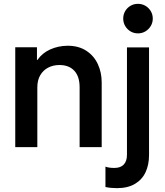

<svg xmlns="http://www.w3.org/2000/svg" viewBox="-20 -768 862 1002"><path d="M59.6 -521.5H172.9V-455.1H175.3Q199.7 -490.7 241.5 -509.8Q283.2 -528.8 333 -529.3Q390.6 -529.3 430.7 -502.9Q470.7 -476.6 490.7 -433.1Q510.7 -389.6 510.7 -337.9V0H395.5V-312.5Q395.5 -369.1 367.7 -398.9Q339.8 -428.7 290 -428.7Q257.3 -428.7 231.2 -415Q205.1 -401.4 189.9 -375.2Q174.8 -349.1 174.8 -312.5V0H59.6ZM530.3 208V101.6Q547.4 108.4 577.1 108.4Q609.4 108.4 626 90.6Q642.6 72.8 642.6 40V-520.5H757.8V41Q757.8 91.8 739.7 130.6Q721.7 169.4 684.1 191.7Q646.5 213.9 590.8 213.9Q558.1 213.9 530.3 208ZM623 -670.9Q623 -692.4 633.3 -710Q643.6 -727.5 661.1 -737.8Q678.7 -748 700.2 -748Q721.2 -748 738.8 -737.8Q756.3 -727.5 766.8 -710Q777.3 -692.4 777.3 -670.9Q777.3 -649.9 766.8 -632.3Q756.3 -614.7 738.8 -604.2Q721.2 -593.8 700.2 -593.8Q678.7 -593.8 661.1 -604.2Q643.6 -614.7 633.3 -632.3Q623 -649.9 623 -670.9Z"/></svg>

Font: Reddit Sans Chocolate SemiBold
Style: Regular
Weight: 600
Designer: Stephen Hutchings
Foundry: Reddit
Version: Version 1.011